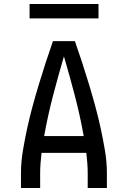

<svg xmlns="http://www.w3.org/2000/svg" viewBox="-20 -941 640 961"><path d="M85 0V-74Q85 -130 94.5 -186.5Q104 -243 116 -298.5Q128 -354 143 -409Q158 -464 174.5 -518.5Q191 -573 208.5 -627Q226 -681 245 -735H355Q374 -681 391.5 -627Q409 -573 425.5 -518.5Q442 -464 457 -409Q472 -354 484 -298.5Q496 -243 505.5 -186.5Q515 -130 515 -74V0H419V-74Q419 -99 417 -125Q415 -151 412 -176H188Q185 -151 183 -125Q181 -99 181 -74V0ZM201 -260H399Q381 -361 355 -460.5Q329 -560 300 -659Q271 -560 245 -460.5Q219 -361 201 -260ZM128 -849V-921H473V-849Z"/></svg>

Font: Iosevka Fixed Curly Md Ex
Style: Regular
Weight: 500
Width: 7
Monospace: yes
Designer: Belleve Invis
Foundry: Belleve Invis
Version: Version 30.1.2